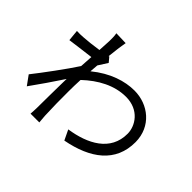

<svg xmlns="http://www.w3.org/2000/svg" viewBox="-173 -1052 1346 1346"><g transform="rotate(45 500.0 -379.0)"><path d="M370 -641 365 -639C372 -708 380 -764 385 -788L290 -791C295 -766 294 -740 294 -717C294 -706 292 -671 289 -624C238 -616 180 -610 148 -608C124 -606 105 -606 83 -607L91 -524C153 -532 239 -544 284 -549C282 -518 280 -486 278 -454C228 -376 114 -222 59 -153L109 -84C157 -150 222 -245 270 -318C270 -303 269 -290 269 -280C267 -170 267 -121 266 -26C266 -10 264 19 263 33H350C348 15 346 -10 345 -27C341 -116 341 -176 341 -266C341 -301 342 -341 344 -382C434 -467 539 -524 653 -524C784 -524 844 -425 844 -349C845 -178 695 -101 528 -76L564 -1C780 -42 926 -148 925 -347C924 -501 802 -597 664 -597C570 -597 459 -563 350 -474C352 -495 353 -517 355 -537C370 -561 387 -588 399 -606Z"/></g></svg>

Font: Squished Noto Sans CJK JP Regular
Style: Regular
Weight: 400
Designer: Ryoko NISHIZUKA (kana & ideographs); Paul D. Hunt (Latin, Greek & Cyrillic); Wenlong ZHANG (bopomofo); Sandoll Communica
Foundry: Adobe Systems Incorporated
Version: Version 1.004;PS 1.004;hotconv 1.0.82;makeotf.lib2.5.63406